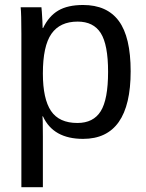

<svg xmlns="http://www.w3.org/2000/svg" viewBox="-20 -558 596 785"><path d="M514.2 -266.6Q514.2 9.8 319.8 9.8Q197.8 9.8 155.8 -82H153.3Q155.3 -78.6 155.3 1V207.5H67.4V-420.4Q67.4 -502 64.5 -528.3H149.4Q149.9 -526.4 151.1 -509.3Q152.3 -492.2 153.3 -472.4Q154.3 -452.6 154.3 -443.4H156.2Q179.7 -492.2 218.3 -514.9Q256.8 -537.6 319.8 -537.6Q417.5 -537.6 465.8 -472.2Q514.2 -406.7 514.2 -266.6ZM421.9 -264.6Q421.9 -375 392.1 -422.4Q362.3 -469.7 297.4 -469.7Q225.1 -469.7 190.2 -419.7Q155.3 -369.6 155.3 -257.8Q155.3 -153.8 188.5 -104.5Q221.7 -55.2 296.4 -55.2Q361.8 -55.2 391.8 -103.3Q421.9 -151.4 421.9 -264.6Z"/></svg>

Font: Arimo
Style: Regular
Weight: 400
Designer: Steve Matteson
Foundry: Monotype Imaging Inc.
Version: Version 1.33